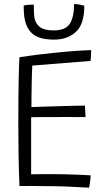

<svg xmlns="http://www.w3.org/2000/svg" viewBox="-20 -902 518 928"><path d="M410 5Q353 1.5 299.5 -0.5Q246 -2.5 188 -2.5Q161.5 -3 130.8 -3.2Q100 -3.5 74 -3Q71 -77.5 69.8 -152.5Q68.5 -227.5 68.5 -295.5Q68.5 -429 70.2 -513.2Q72 -597.5 74 -625.5Q160.5 -638.5 234 -646Q307.5 -653.5 357.2 -656.8Q407 -660 420.5 -660Q420.5 -644 419.8 -632.8Q419 -621.5 417.5 -607.5L136 -585Q135 -570 134.2 -542.8Q133.5 -515.5 133 -484.5Q132.5 -453.5 132.2 -426.2Q132 -399 132 -384.5Q143 -385 168.2 -385.8Q193.5 -386.5 225.8 -387.5Q258 -388.5 290.5 -389.5Q323 -390.5 349.8 -391Q376.5 -391.5 390.5 -391.5L393.5 -336Q386 -336 361 -336.2Q336 -336.5 302 -336.5Q268 -336.5 233 -336.2Q198 -336 170.2 -336Q142.5 -336 130.5 -335.5Q130.5 -328 130.5 -303.8Q130.5 -279.5 130.5 -246.2Q130.5 -213 130.5 -177.5Q130.5 -142 130.5 -110.5Q130.5 -79 130.5 -59.5Q144 -60 171.8 -60.2Q199.5 -60.5 221 -60.5Q258.5 -60.5 297 -59.5Q335.5 -58.5 367.8 -57.2Q400 -56 418.5 -54.5Q418 -47 417 -38Q416 -29 415 -20.8Q414 -12.5 412.8 -5.8Q411.5 1 410 5ZM387.5 -874Q387.5 -785 346.8 -747.8Q306 -710.5 241 -710.5Q171 -710.5 137.8 -738.2Q104.5 -766 97 -823.5Q95.5 -835.5 95 -848.5Q94.5 -861.5 94.5 -875.5Q102.5 -877.5 110.5 -878.2Q118.5 -879 127 -879.2Q135.5 -879.5 143.5 -879.5Q143.5 -862 144 -845Q144.5 -828 147 -813Q152.5 -787.5 173.2 -771.2Q194 -755 240 -755Q295.5 -755 316.8 -786.5Q338 -818 338 -882.5Q351.5 -882.5 365.2 -879.8Q379 -877 387.5 -874Z"/></svg>

Font: Grandstander Thin ExtraLight
Style: Regular
Weight: 250
Version: Version 1.200